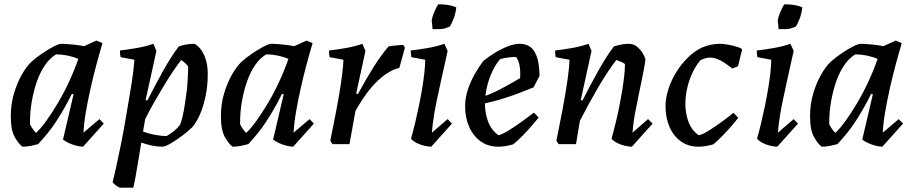

<svg xmlns="http://www.w3.org/2000/svg" viewBox="-20 -668 4232 890"><path d="M84 12Q67 0 48.5 -32.5Q30 -65 30 -129Q30 -185 44.5 -234Q59 -283 80.5 -321Q102 -359 125 -381Q147 -401 175 -420Q203 -439 228 -452Q253 -465 265 -465Q292 -464 318.5 -461.5Q345 -459 370 -454L427 -480L455 -468Q441 -421 426.5 -367Q412 -313 399.5 -257Q387 -201 378 -148.5Q369 -96 367 -53L441 -116L461 -95L365 12Q353 12 334.5 7.5Q316 3 299 -5Q282 -13 272 -21L321 -231L313 -233Q295 -196 276.5 -164Q258 -132 239.5 -103.5Q221 -75 200 -49.5Q179 -24 157 0Q143 4 123.5 8Q104 12 84 12ZM147 -52Q168 -71 194 -107Q220 -143 248 -190Q276 -237 300.5 -290Q325 -343 343 -395Q320 -405 293 -410.5Q266 -416 240 -416Q211 -399 188.5 -366Q166 -333 151 -290Q136 -247 127.5 -198.5Q119 -150 119 -102Q119 -99 119 -97Q119 -95 119 -92Q124 -81 131.5 -70.5Q139 -60 147 -52Z M535 202Q525 197 516 190.5Q507 184 502 176Q509 150 519 104Q529 58 540.5 1.5Q552 -55 562 -114.5Q572 -174 581.5 -229.5Q591 -285 596.5 -327.5Q602 -370 603 -391L539 -403Q536 -416 536 -434Q573 -438 615 -445.5Q657 -453 691 -465L705 -432L655 -204L663 -202Q681 -237 699 -271.5Q717 -306 736 -339.5Q755 -373 773 -401.5Q791 -430 809 -453Q823 -458 842.5 -461.5Q862 -465 881 -465Q893 -460 907.5 -443Q922 -426 932.5 -396.5Q943 -367 943 -325Q943 -270 933 -222.5Q923 -175 907 -138Q891 -101 871 -78Q849 -57 822 -37Q795 -17 771 -3Q747 11 734 12Q709 12 685 7Q661 2 635 -7Q626 44 619.5 85.5Q613 127 607.5 156.5Q602 186 598 202ZM752 -37Q771 -48 788 -62Q805 -76 815 -90Q821 -106 826.5 -129Q832 -152 836 -179Q840 -206 844 -234.5Q848 -263 849.5 -291Q851 -319 852 -343Q852 -347 852 -351.5Q852 -356 852 -360Q846 -369 836.5 -377Q827 -385 820 -390Q802 -367 781.5 -336.5Q761 -306 739 -269.5Q717 -233 695 -194.5Q673 -156 653 -116L643 -58Q671 -48 698 -43Q725 -38 752 -37Z M1058 12Q1041 0 1022.5 -32.5Q1004 -65 1004 -129Q1004 -185 1018.5 -234Q1033 -283 1054.5 -321Q1076 -359 1099 -381Q1121 -401 1149 -420Q1177 -439 1202 -452Q1227 -465 1239 -465Q1266 -464 1292.5 -461.5Q1319 -459 1344 -454L1401 -480L1429 -468Q1415 -421 1400.5 -367Q1386 -313 1373.5 -257Q1361 -201 1352 -148.5Q1343 -96 1341 -53L1415 -116L1435 -95L1339 12Q1327 12 1308.5 7.5Q1290 3 1273 -5Q1256 -13 1246 -21L1295 -231L1287 -233Q1269 -196 1250.5 -164Q1232 -132 1213.5 -103.5Q1195 -75 1174 -49.5Q1153 -24 1131 0Q1117 4 1097.5 8Q1078 12 1058 12ZM1121 -52Q1142 -71 1168 -107Q1194 -143 1222 -190Q1250 -237 1274.5 -290Q1299 -343 1317 -395Q1294 -405 1267 -410.5Q1240 -416 1214 -416Q1185 -399 1162.5 -366Q1140 -333 1125 -290Q1110 -247 1101.5 -198.5Q1093 -150 1093 -102Q1093 -99 1093 -97Q1093 -95 1093 -92Q1098 -81 1105.5 -70.5Q1113 -60 1121 -52Z M1521 0 1511 -16Q1516 -41 1523.5 -78Q1531 -115 1539 -156.5Q1547 -198 1554 -241Q1561 -284 1566 -323Q1571 -362 1572 -391L1508 -403Q1505 -416 1505 -434Q1542 -438 1584 -445.5Q1626 -453 1660 -465L1674 -432L1631 -234L1639 -232Q1658 -267 1675.5 -297Q1693 -327 1710 -354.5Q1727 -382 1744.5 -406Q1762 -430 1781 -453Q1791 -455 1803 -456Q1815 -457 1827.5 -458.5Q1840 -460 1849 -460L1857 -447L1831 -353Q1820 -351 1809 -346.5Q1798 -342 1787.5 -336Q1777 -330 1765 -322Q1747 -309 1729.5 -292.5Q1712 -276 1695 -255Q1678 -234 1661.5 -209Q1645 -184 1628 -155L1600 0Z M1951 -391 1887 -403Q1884 -416 1884 -434Q1921 -438 1963.5 -445.5Q2006 -453 2040 -465L2055 -432Q2038 -357 2026 -301.5Q2014 -246 2005.5 -206Q1997 -166 1992.5 -138Q1988 -110 1985.5 -90Q1983 -70 1982 -53L2055 -116L2075 -95L1979 12Q1967 12 1948.5 8Q1930 4 1913 -4.5Q1896 -13 1885 -25Q1895 -59 1904.5 -99Q1914 -139 1922.5 -180.5Q1931 -222 1937.5 -261.5Q1944 -301 1947.5 -334.5Q1951 -368 1951 -391ZM1985 -533Q1985 -538 1984 -546Q1983 -554 1982.5 -561Q1982 -568 1981 -573Q1984 -590 1990 -605Q1996 -620 2002 -632Q2008 -644 2011 -648Q2032 -648 2048.5 -646Q2065 -644 2076.5 -640.5Q2088 -637 2095 -634Q2092 -604 2081.5 -578.5Q2071 -553 2065 -545Q2061 -543 2055 -541Q2049 -539 2041 -536Q2028 -533 2014.5 -533Q2001 -533 1985 -533Z M2290 12Q2243 12 2208.5 -12.5Q2174 -37 2155 -79.5Q2136 -122 2136 -176Q2136 -213 2148 -250.5Q2160 -288 2179.5 -322.5Q2199 -357 2220 -385Q2243 -404 2272 -422Q2301 -440 2332 -452.5Q2363 -465 2389 -465Q2415 -465 2435 -452.5Q2455 -440 2467.5 -408Q2480 -376 2481 -316L2453 -263Q2386 -235 2326 -215.5Q2266 -196 2200 -183L2199 -213Q2250 -229 2294.5 -252Q2339 -275 2391 -306Q2392 -325 2391 -342.5Q2390 -360 2386 -375Q2382 -390 2372 -404Q2354 -404 2335 -401.5Q2316 -399 2298 -394Q2277 -369 2261 -334.5Q2245 -300 2236.5 -261.5Q2228 -223 2228 -186Q2228 -142 2243 -103Q2258 -64 2291 -41Q2310 -46 2340.5 -65Q2371 -84 2402.5 -107Q2434 -130 2455 -146L2477 -123Q2464 -107 2444.5 -84.5Q2425 -62 2402.5 -39Q2380 -16 2359 1Q2342 6 2324.5 9Q2307 12 2290 12Z M2909 12Q2897 12 2878.5 8Q2860 4 2842.5 -4.5Q2825 -13 2815 -25Q2824 -59 2833.5 -97Q2843 -135 2850.5 -173Q2858 -211 2864 -247.5Q2870 -284 2873.5 -315.5Q2877 -347 2877 -371Q2871 -376 2860 -381Q2849 -386 2837 -390Q2819 -367 2798 -335.5Q2777 -304 2755 -266.5Q2733 -229 2711 -189Q2689 -149 2668 -108L2650 0H2569L2559 -16Q2564 -41 2571.5 -78Q2579 -115 2587 -156.5Q2595 -198 2602 -241Q2609 -284 2614 -323Q2619 -362 2620 -391L2556 -403Q2553 -416 2553 -434Q2590 -438 2632 -445.5Q2674 -453 2708 -465L2722 -432L2672 -204L2680 -202Q2698 -237 2716 -271.5Q2734 -306 2753 -339.5Q2772 -373 2790 -401.5Q2808 -430 2826 -453Q2843 -458 2860 -461.5Q2877 -465 2895 -465Q2917 -465 2933.5 -451Q2950 -437 2960 -420Q2970 -403 2972 -392Q2969 -369 2964 -343.5Q2959 -318 2953.5 -290.5Q2948 -263 2942 -235Q2936 -202 2929 -169.5Q2922 -137 2918 -108Q2914 -79 2912 -53L2984 -116L3005 -95Z M3217 12Q3171 12 3136.5 -12.5Q3102 -37 3083.5 -79.5Q3065 -122 3065 -176Q3065 -213 3078 -254Q3091 -295 3114.5 -333Q3138 -371 3169 -401.5Q3200 -432 3235 -448Q3257 -457 3277 -461Q3297 -465 3317 -465Q3332 -465 3351.5 -461.5Q3371 -458 3390 -453Q3409 -448 3419 -441V-434L3401 -361L3375 -350Q3356 -365 3339 -376.5Q3322 -388 3305 -394.5Q3288 -401 3272 -401Q3261 -401 3250 -398Q3239 -395 3227 -389Q3206 -365 3190 -331Q3174 -297 3165.5 -259.5Q3157 -222 3157 -186Q3157 -142 3171.5 -103Q3186 -64 3219 -41Q3238 -45 3268 -64Q3298 -83 3328.5 -105.5Q3359 -128 3380 -145L3402 -122Q3390 -106 3370.5 -83.5Q3351 -61 3329 -38.5Q3307 -16 3287 1Q3270 6 3252.5 9Q3235 12 3217 12Z M3555 -391 3491 -403Q3488 -416 3488 -434Q3525 -438 3567.5 -445.5Q3610 -453 3644 -465L3659 -432Q3642 -357 3630 -301.5Q3618 -246 3609.5 -206Q3601 -166 3596.5 -138Q3592 -110 3589.5 -90Q3587 -70 3586 -53L3659 -116L3679 -95L3583 12Q3571 12 3552.5 8Q3534 4 3517 -4.5Q3500 -13 3489 -25Q3499 -59 3508.5 -99Q3518 -139 3526.5 -180.5Q3535 -222 3541.5 -261.5Q3548 -301 3551.5 -334.5Q3555 -368 3555 -391ZM3589 -533Q3589 -538 3588 -546Q3587 -554 3586.5 -561Q3586 -568 3585 -573Q3588 -590 3594 -605Q3600 -620 3606 -632Q3612 -644 3615 -648Q3636 -648 3652.5 -646Q3669 -644 3680.5 -640.5Q3692 -637 3699 -634Q3696 -604 3685.5 -578.5Q3675 -553 3669 -545Q3665 -543 3659 -541Q3653 -539 3645 -536Q3632 -533 3618.5 -533Q3605 -533 3589 -533Z M3789 12Q3772 0 3753.5 -32.5Q3735 -65 3735 -129Q3735 -185 3749.5 -234Q3764 -283 3785.5 -321Q3807 -359 3830 -381Q3852 -401 3880 -420Q3908 -439 3933 -452Q3958 -465 3970 -465Q3997 -464 4023.5 -461.5Q4050 -459 4075 -454L4132 -480L4160 -468Q4146 -421 4131.5 -367Q4117 -313 4104.5 -257Q4092 -201 4083 -148.5Q4074 -96 4072 -53L4146 -116L4166 -95L4070 12Q4058 12 4039.5 7.5Q4021 3 4004 -5Q3987 -13 3977 -21L4026 -231L4018 -233Q4000 -196 3981.5 -164Q3963 -132 3944.5 -103.5Q3926 -75 3905 -49.5Q3884 -24 3862 0Q3848 4 3828.5 8Q3809 12 3789 12ZM3852 -52Q3873 -71 3899 -107Q3925 -143 3953 -190Q3981 -237 4005.5 -290Q4030 -343 4048 -395Q4025 -405 3998 -410.5Q3971 -416 3945 -416Q3916 -399 3893.5 -366Q3871 -333 3856 -290Q3841 -247 3832.5 -198.5Q3824 -150 3824 -102Q3824 -99 3824 -97Q3824 -95 3824 -92Q3829 -81 3836.5 -70.5Q3844 -60 3852 -52Z"/></svg>

Font: Labrada Medium
Style: Italic
Weight: 500
Italic angle: -7°
Designer: Mercedes Jáuregui
Foundry: Omnibus-Type Team
Version: Version 1.000